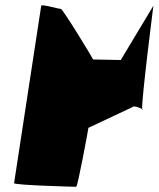

<svg xmlns="http://www.w3.org/2000/svg" viewBox="-20 -716 608 736"><path d="M34 -14C33 -6 267 0 272 0C278 0 318 -218 319 -226L489 -306C490 -312 517 -303 525 -298C522 -334 568 -694 568 -694L443 -486L337 -488C336 -492 221 -682 213 -682C203 -682 139 -701 138 -694ZM525 -298C525 -296 524 -295 525 -295C528 -295 528 -296 525 -298Z"/></svg>

Font: Ampere
Style: SuCndIta
Weight: 400
Version: Version 1